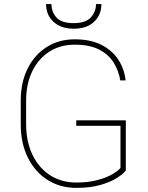

<svg xmlns="http://www.w3.org/2000/svg" viewBox="-20 -914 727 944"><path d="M598.6 -322.3V-76.2Q587.4 -60.1 556.4 -40Q525.4 -20 475.3 -5.1Q425.3 9.8 356 9.8Q274.9 9.8 213.1 -29.8Q151.4 -69.3 116.7 -139.6Q82 -210 82 -302.7V-418.9Q82 -508.8 115.7 -576.7Q149.4 -644.5 209.5 -682.6Q269.5 -720.7 347.7 -720.7Q424.8 -720.7 478 -693.8Q531.2 -667 561.3 -621.3Q591.3 -575.7 597.7 -518.6H571.3Q564 -564.9 539.6 -605Q515.1 -645 468.5 -669.7Q421.9 -694.3 347.7 -694.3Q275.4 -694.3 221.4 -659.2Q167.5 -624 137.9 -562Q108.4 -500 108.4 -419.9V-302.7Q108.4 -219.2 138.9 -154.5Q169.4 -89.8 225.1 -53.2Q280.8 -16.6 356 -16.6Q414.1 -16.6 458.7 -28.6Q503.4 -40.5 532.5 -57.4Q561.5 -74.2 572.3 -88.4V-295.4H355V-322.3ZM452.1 -894H478.5Q478.5 -840.8 442.6 -806.9Q406.7 -772.9 342.8 -772.9Q279.3 -772.9 242.9 -806.9Q206.5 -840.8 206.5 -894H232.9Q232.9 -855.5 257.6 -827.9Q282.2 -800.3 342.8 -800.3Q400.9 -800.3 426.5 -828.4Q452.1 -856.4 452.1 -894Z"/></svg>

Font: Vazirmatn RD Thin
Style: Regular
Weight: 100
Designer: Saber Rastikerdar
Foundry: Saber Rastikerdar
Version: Version 32.102